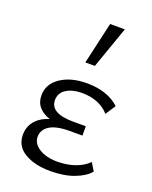

<svg xmlns="http://www.w3.org/2000/svg" viewBox="-136 -787 691 870"><g transform="rotate(20 209.5 -351.5)"><path d="M42 -105Q42 -143 65 -171Q88 -199 132 -213Q98 -224 79 -246Q60 -268 60 -301Q60 -356 109.5 -389.5Q159 -423 236 -423Q335 -423 393 -370L361 -321Q340 -346 306.5 -360Q273 -374 230 -374Q185 -374 155 -355.5Q125 -337 125 -302Q125 -270 153 -254Q181 -238 236 -238H297V-193H236Q171 -193 139.5 -173Q108 -153 108 -119Q108 -86 142 -64.5Q176 -43 230 -43Q276 -43 314.5 -56.5Q353 -70 378 -95L401 -57Q378 -29 329.5 -10.5Q281 8 214 8Q140 8 91 -20.5Q42 -49 42 -105ZM242 -711H313L242 -509H196Z"/></g></svg>

Font: QiushuiShotai Bright
Style: Regular
Weight: 400
Designer: Christian Thalmann (Catharsis Fonts)
Version: Version 1.250;